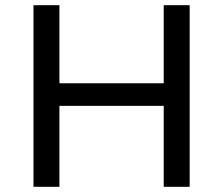

<svg xmlns="http://www.w3.org/2000/svg" viewBox="-20 -720 860 740"><path d="M611 -700H711V0H611ZM209 0H109V-700H209ZM620 -312H199V-399H620Z"/></svg>

Font: MOST Montserrat Medium
Style: Regular
Weight: 500
Designer: Julieta Ulanovsky
Foundry: Julieta Ulanovsky
Version: Version 8.000;March 11, 2024;FontCreator 15.0.0.2926 64-bit